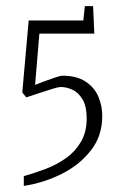

<svg xmlns="http://www.w3.org/2000/svg" viewBox="-20 -525 404 629"><path d="M58 84V52Q94 42 130.5 28Q167 14 197 -7.5Q227 -29 245.5 -61Q264 -93 264 -137Q264 -176 251 -198.5Q238 -221 218.5 -230.5Q199 -240 178 -240Q172 -240 152 -234Q132 -228 108.5 -220Q85 -212 66 -206L53 -222L74 -458H253L258 -505H285L289 -415H109L95 -247Q102 -250 121 -257Q140 -264 159 -270.5Q178 -277 184 -277Q231 -277 260 -258Q289 -239 302 -209Q315 -179 315 -145Q315 -80 278 -32.5Q241 15 182.5 44.5Q124 74 58 84Z"/></svg>

Font: Grenze Gotisch ExtraLight
Style: Regular
Weight: 200
Designer: Renata Polastri
Foundry: Omnibus-Type
Version: Version 1.001